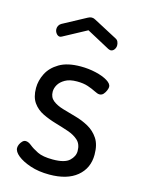

<svg xmlns="http://www.w3.org/2000/svg" viewBox="-109 -761 613 832"><g transform="rotate(15 197.5 -344.5)"><path d="M195 8Q147 8 110 -4.5Q73 -17 52 -34Q31 -51 31 -68Q31 -76 35 -84.5Q39 -93 45.5 -99.5Q52 -106 60 -106Q72 -106 86 -94.5Q100 -83 124 -71Q148 -59 193 -59Q246 -59 267 -78.5Q288 -98 288 -122Q288 -153 270 -169.5Q252 -186 224 -195.5Q196 -205 165 -214Q134 -223 106 -236.5Q78 -250 60.5 -274.5Q43 -299 43 -340Q43 -373 59 -405Q75 -437 111 -458.5Q147 -480 207 -480Q242 -480 274.5 -472.5Q307 -465 327.5 -452.5Q348 -440 348 -426Q348 -420 344 -410Q340 -400 333 -392Q326 -384 315 -384Q307 -384 292.5 -391.5Q278 -399 257.5 -406Q237 -413 208 -413Q175 -413 155 -401.5Q135 -390 126 -374.5Q117 -359 117 -343Q117 -318 134.5 -304Q152 -290 180.5 -281.5Q209 -273 240 -264.5Q271 -256 299 -240.5Q327 -225 345 -198Q363 -171 363 -126Q363 -65 319 -28.5Q275 8 195 8ZM85 -581Q76 -581 69 -590Q62 -599 62 -610Q62 -618 66 -625Q70 -632 77 -636L181 -692Q190 -697 198 -697Q207 -697 215 -692L319 -637Q328 -633 331.5 -625Q335 -617 335 -609Q335 -598 328.5 -589.5Q322 -581 312 -581Q310 -581 307.5 -582Q305 -583 302 -584L198 -640L94 -584Q92 -583 89.5 -582Q87 -581 85 -581Z"/></g></svg>

Font: Dosis ExtraLight Medium
Style: Regular
Weight: 500
Version: Version 3.001; ttfautohint (v1.8.2)